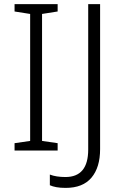

<svg xmlns="http://www.w3.org/2000/svg" viewBox="-20 -734 603 936"><path d="M261 0H51V-36L127 -47V-666L51 -678V-714H261V-678L185 -666V-47L261 -36ZM300 182Q274 182 255 178.5Q236 175 223 169V117Q238 123 257.5 126Q277 129 299 129Q410 129 410 -5V-714H468V-7Q468 82 426 132Q384 182 300 182Z"/></svg>

Font: Noto Sans Lao Light
Style: Regular
Weight: 300
Designer: Monotype Design Team
Foundry: Monotype Imaging Inc.
Version: Version 2.003; ttfautohint (v1.8.4.7-5d5b)